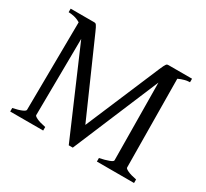

<svg xmlns="http://www.w3.org/2000/svg" viewBox="-127 -803 1060 990"><g transform="rotate(30 403.0 -307.5)"><path d="M756.8 -594.2Q742.7 -594.2 725.6 -589.8Q708.5 -585.4 690.9 -577.1L695.8 -50.8Q695.8 -44.9 713.6 -36.4Q731.4 -27.8 766.6 -21V0H545.4V-21Q578.6 -27.8 599.9 -35.9Q621.1 -43.9 621.1 -50.8L616.7 -511.2Q616.2 -509.8 615.2 -507.8L401.9 0H377.9L159.2 -507.3L154.8 -50.8Q154.8 -44.9 172.6 -36.4Q190.4 -27.8 225.6 -21V0H29.3V-21Q63 -27.8 81.5 -35.9Q100.1 -43.9 100.1 -50.8L105 -574.7Q86.4 -585.9 67.6 -590.1Q48.8 -594.2 34.2 -594.2V-615.2H173.8Q178.7 -615.2 181.9 -613.8Q185.1 -612.3 188.2 -607.9Q191.4 -603.5 195.3 -595.5Q199.2 -587.4 205.1 -574.2L399.4 -133.8L585.9 -574.2Q592.3 -588.9 596.2 -596.9Q600.1 -605 603.3 -609.1Q606.4 -613.3 609.6 -614.3Q612.8 -615.2 617.2 -615.2H756.8V-594.2Z"/></g></svg>

Font: GentiumAlt
Style: Regular
Weight: 400
Designer: J. Victor Gaultney
Version: Version 1.02; 2005; OFL release